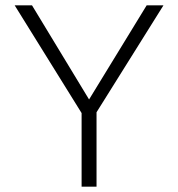

<svg xmlns="http://www.w3.org/2000/svg" viewBox="-20 -700 668 720"><path d="M342 -279V0H286V-276L35 -680H100L314 -327L530 -680H593Z"/></svg>

Font: Martel Sans ExtraLight
Style: Regular
Weight: 275
Designer: Dan Reynolds and Mathieu Réguer
Foundry: Dan Reynolds and Mathieu Réguer
Version: Version 1.002; ttfautohint (v1.1) -l 5 -r 5 -G 72 -x 0 -D la